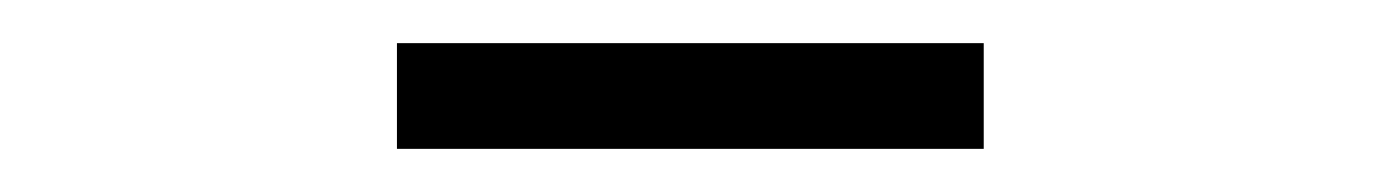

<svg xmlns="http://www.w3.org/2000/svg" viewBox="-20 -714 640 89"><path d="M164 -694H436V-645H164Z"/></svg>

Font: IBM Plex Thai Light
Style: Regular
Weight: 300
Designer: Mike Abbink, Paul van der Laan, Pieter van Rosmalen, Ben Mitchell, Mark Frömberg
Foundry: Bold Monday
Version: Version 1.0